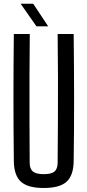

<svg xmlns="http://www.w3.org/2000/svg" viewBox="-20 -978 458 1006"><path d="M209 7Q126 7 89.8 -25.8Q53.5 -58.5 52.5 -133.5Q50.5 -301 50.5 -466.8Q50.5 -632.5 52.5 -800H136Q135 -688.5 134.5 -575.8Q134 -463 134.5 -350.5Q135 -238 135.5 -126Q135.5 -93.5 152.2 -79.5Q169 -65.5 209 -65.5Q249.5 -65.5 265.8 -79.5Q282 -93.5 282 -126Q283 -238 283.5 -350.5Q284 -463 283.8 -575.8Q283.5 -688.5 282 -800H366Q368 -632.5 368.2 -466.8Q368.5 -301 366 -133.5Q365 -58.5 328.8 -25.8Q292.5 7 209 7ZM171 -840 88 -958.5H154L232.5 -840Z"/></svg>

Font: Big Shoulders
Style: Regular
Weight: 400
Designer: Patric King
Foundry: XO Type Co
Version: Version 2.002